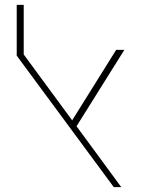

<svg xmlns="http://www.w3.org/2000/svg" viewBox="-20 -770 588 790"><path d="M294.9 -250.5 479 0H448.2L48.8 -541V-750H77.6V-545.9L276.9 -274.9L458 -564.9H491.7Z"/></svg>

Font: Heebo Thin
Style: Regular
Weight: 250
Designer: Oded Ezer
Foundry: Meir Sadan
Version: Version 2.001; ttfautohint (v1.5.14-ce02) -l 8 -r 50 -G 200 